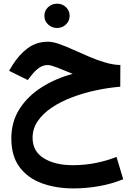

<svg xmlns="http://www.w3.org/2000/svg" viewBox="-20 -693 729 1050"><path d="M222.7 -606.4Q222.7 -634.3 242.9 -653.6Q263.2 -672.9 292 -672.9Q320.8 -672.9 340.8 -653.6Q360.8 -634.3 360.8 -606.4Q360.8 -578.6 340.8 -559.3Q320.8 -540 292 -540Q263.2 -540 242.9 -559.3Q222.7 -578.6 222.7 -606.4ZM638.2 -337.4 637.7 -218.8Q571.3 -213.4 503.4 -198.7Q435.5 -184.1 373.5 -160.6Q311.5 -137.2 262.9 -104.5Q214.4 -71.8 186.3 -30.5Q158.2 10.7 158.2 60.5Q158.2 134.3 219.5 172.4Q280.8 210.4 378.4 210.4Q444.3 210.4 506.1 197.8Q567.9 185.1 617.2 165L653.8 287.1Q590.8 313 520.5 325.2Q450.2 337.4 381.3 337.4Q287.1 337.4 210 309.6Q132.8 281.7 87.4 221.4Q42 161.1 42 64Q42 -27.3 86.9 -97.4Q131.8 -167.5 208 -215.8Q284.2 -264.2 377.9 -289.1Q329.1 -309.6 292.7 -323.5Q256.3 -337.4 242.2 -337.4Q214.8 -337.4 192.9 -321.3Q170.9 -305.2 155.3 -285.2L131.8 -255.4L29.8 -305.7L48.3 -336.4Q83.5 -393.6 131.3 -429.2Q179.2 -464.8 242.7 -464.8Q269 -464.8 304.7 -452.1Q340.3 -439.5 381.8 -420.7Q423.3 -401.9 467.3 -383.1Q511.2 -364.3 554.9 -351.3Q598.6 -338.4 638.2 -337.4Z"/></svg>

Font: Vazirmatn RD UI
Style: Bold
Weight: 700
Designer: Saber Rastikerdar
Foundry: Saber Rastikerdar
Version: Version 33.003